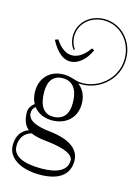

<svg xmlns="http://www.w3.org/2000/svg" viewBox="-164 -1003 963 1338"><g transform="rotate(15 317.0 -333.5)"><path d="M244.1 -469.4C145.6 -469.4 79.9 -403.2 79.9 -304.2C79.9 -271.5 87.1 -242.3 100.3 -218C78.6 -201.4 62.1 -177.9 62.1 -150.9C62.1 -91 80 -54.5 108 -31.5C54.7 -11.1 26.6 32.8 26.6 97.6C26.6 188.2 119.8 248.6 259.7 248.6C396.7 248.6 470.5 194.5 470.5 94.1C470.5 16 406.6 -44 248.6 -60.8C164.7 -69.7 88.8 -93.2 88.8 -150.9C88.8 -169.4 94.5 -186.3 112.3 -199.2C141 -161.3 187.1 -139.1 244.1 -139.1C348 -139.1 417.2 -205.3 417.2 -304.2C417.2 -360.4 394.9 -406 356.6 -435H382C431.9 -435.4 479.4 -450.7 518.5 -475.7C585.9 -518.9 634.4 -592 634.4 -686.4C634.4 -812.6 540.4 -915.9 418.2 -915.9C317.1 -915.9 234.1 -845.1 234.1 -745.1C234.1 -708.8 245.6 -676.7 265 -652L271.8 -659.3C254.4 -682 244.1 -711.6 244.1 -745.1C244.1 -838.8 321.7 -905.9 418.2 -905.9C534.3 -905.9 624.4 -807.8 624.4 -686.4C624.4 -595.7 578 -525.8 513.1 -484.1C475.6 -460.1 429.9 -445.3 382 -445C352.9 -445 333.5 -451.5 313 -457.8C294 -463.7 273.9 -469.4 244.1 -469.4ZM244.6 -442.7C316.4 -442.7 355.1 -389.5 355.1 -291.4C355.1 -209.7 316.6 -165.8 245 -165.8C178.1 -165.8 142 -219 142 -318C142 -398.8 177.9 -442.7 244.6 -442.7ZM133.4 -15.4C166.6 0.9 207.9 6.3 249.4 10.7C397.6 26.4 443.9 62.1 443.9 97.6C443.9 166.9 379.4 204.2 259.7 204.2C125.5 204.2 53.3 166.9 53.3 97.6C53.3 38.2 81 -0.4 133.4 -15.4ZM120 -687C163 -606 211 -568 261 -568C315 -568 370 -611 404 -687L386 -696C351 -645 308 -613 262 -613C224 -613 184 -634 142 -696Z"/></g></svg>

Font: FoglihtenNo04
Style: Regular
Weight: 500
Designer: gluk (gluksza@wp.pl)
Foundry: gluk (gluksza@wp.pl)
Version: Version 0.70